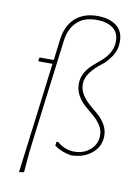

<svg xmlns="http://www.w3.org/2000/svg" viewBox="-92 -766 700 961"><g transform="rotate(10 258.0 -285.0)"><path d="M325 -704Q385 -704 421 -677Q457 -650 457 -596Q457 -554 434 -520Q411 -486 384 -466.5Q357 -447 334 -417.5Q311 -388 311 -355Q311 -327 326.5 -302.5Q342 -278 364 -259Q386 -240 408.5 -221Q431 -202 446.5 -175.5Q462 -149 462 -118Q462 -65 420.5 -30Q379 5 315 6Q267 -1 229 -28L231 -46L238 -50Q279 -15 327 -15Q376 -15 408.5 -44.5Q441 -74 441 -117Q441 -145 425.5 -168.5Q410 -192 388 -210.5Q366 -229 344 -248Q322 -267 306.5 -294Q291 -321 291 -353Q291 -385 306 -411Q321 -437 342.5 -455.5Q364 -474 385.5 -492.5Q407 -511 422 -537Q437 -563 437 -594Q437 -640 406 -662Q375 -684 324 -684Q260 -684 224 -649Q188 -614 180 -554L134 -192L107 24L98 130L73 134L114 -190L144 -429H75L71 -433L75 -449H147L160 -554Q169 -626 212 -665Q255 -704 325 -704Z"/></g></svg>

Font: Alegreya Sans Thin
Style: Italic
Weight: 100
Italic angle: -7°
Designer: Juan Pablo del Peral
Foundry: Huerta Tipografica
Version: Version 2.007